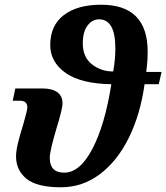

<svg xmlns="http://www.w3.org/2000/svg" viewBox="-20 -784 705 814"><path d="M48 -121Q48 -144 56 -177Q64 -210 79 -258Q96 -318 96 -328Q96 -342 88.5 -349.5Q81 -357 63 -357H34L45 -409H160Q201 -409 223 -393Q245 -377 245 -346Q245 -332 237 -301Q229 -270 219 -238Q191 -144 191 -115Q191 -52 252 -52Q319 -52 372 -153.5Q425 -255 452 -427Q323 -429 258 -475Q193 -521 193 -593Q193 -676 250.5 -720Q308 -764 409 -764Q606 -764 606 -565Q606 -533 603.5 -509.5Q601 -486 600 -479H665L653 -427H593Q575 -299 526.5 -200.5Q478 -102 404 -46Q330 10 238 10Q137 10 92.5 -26Q48 -62 48 -121ZM469 -580Q469 -702 400 -702Q371 -702 351 -675.5Q331 -649 331 -600Q331 -542 369.5 -511.5Q408 -481 460 -481Q469 -530 469 -580Z"/></svg>

Font: Noto Serif Narrow
Style: Bold Italic
Weight: 700
Width: 4
Italic angle: -12°
Designer: Monotype Design Team
Foundry: Monotype Imaging Inc.
Version: Version 1.001